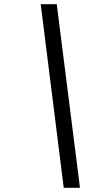

<svg xmlns="http://www.w3.org/2000/svg" viewBox="-20 -690 473 910"><path d="M249 -670H173L282 200H359Z"/></svg>

Font: LT Wave Text Light Italic
Style: Regular
Weight: 300
Designer: Daniel Lyons
Version: Version 2.5 (Glyphs App)